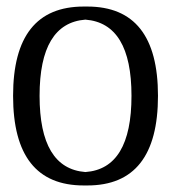

<svg xmlns="http://www.w3.org/2000/svg" viewBox="-20 -567 558 587"><path d="M463 -274Q463 0 247 0H236Q20 0 20 -274Q20 -547 236 -547H247Q463 -547 463 -274ZM382 -274Q382 -496 241 -507Q101 -496 101 -274Q101 -52 241 -41Q382 -51 382 -274Z"/></svg>

Font: Jura
Style: Regular
Weight: 400
Designer: Ed Merritt
Foundry: Ten by Twenty
Version: Version 1.007